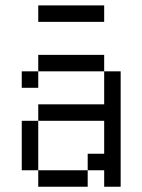

<svg xmlns="http://www.w3.org/2000/svg" viewBox="-20 -708 540 728"><path d="M375 -625V-687.5H125V-625ZM125 -62.5V0H312.5V-62.5ZM125 -62.5V-250H62.5V-62.5ZM375 -62.5V0H437.5V-437.5H375Q375 -437.5 375 -312.5H125V-250H375Q375 -250 375 -125H312.5V-62.5ZM125 -437.5H62.5V-375H125ZM125 -437.5H375V-500H125Z"/></svg>

Font: BFUnifontExMono
Style: Regular
Weight: 500
Version: Version 15.0.06